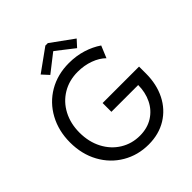

<svg xmlns="http://www.w3.org/2000/svg" viewBox="-245 -1072 1237 1237"><g transform="rotate(-45 374.0 -453.0)"><path d="M43.9 -360.4Q43.9 -465.3 89.4 -549.1Q134.8 -632.8 215.8 -680.2Q296.9 -727.5 400.4 -727.5Q466.8 -727.5 524.7 -709.5Q582.5 -691.4 627.9 -660.2L593.8 -578.1Q561.5 -610.4 510.5 -628.9Q459.5 -647.5 400.4 -647.5Q322.3 -647.5 261.2 -610.8Q200.2 -574.2 166 -509.3Q131.8 -444.3 131.8 -362.3Q131.8 -277.8 166.3 -211.9Q200.7 -146 260.5 -109.1Q320.3 -72.3 393.6 -72.3Q461.9 -72.3 512.5 -104.2Q563 -136.2 589.6 -190.9Q616.2 -245.6 616.2 -311.5H372.1V-391.6H704.1V-328.1Q704.1 -231 666 -154.8Q627.9 -78.6 557.4 -35.4Q486.8 7.8 393.6 7.8Q295.4 7.8 215.6 -39.1Q135.7 -85.9 89.8 -169.7Q43.9 -253.4 43.9 -360.4ZM219.7 -803.7 373 -914.1H395.5L547.9 -803.7L505.9 -757.8L385.7 -851.6H381.8L261.7 -757.8Z"/></g></svg>

Font: Reddit Sans Fudge
Style: Regular
Weight: 400
Designer: Stephen Hutchings
Foundry: Reddit
Version: Version 1.011